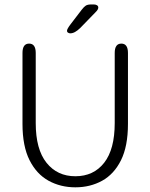

<svg xmlns="http://www.w3.org/2000/svg" viewBox="-20 -810 659 841"><path d="M310 10.5Q245.5 10.5 193 -18.2Q140.5 -47 109.5 -108.2Q78.5 -169.5 78.5 -267.5V-578Q78.5 -619 107.5 -619Q136.5 -619 136.5 -578V-271Q136.5 -156 183.8 -97Q231 -38 310 -38Q390 -38 436.2 -97Q482.5 -156 482.5 -271V-578Q482.5 -619 511.5 -619Q540.5 -619 540.5 -578V-267.5Q540.5 -169.5 510 -108.2Q479.5 -47 427.2 -18.2Q375 10.5 310 10.5ZM287.5 -664Q283 -664 278.2 -666.8Q273.5 -669.5 273.5 -675.5Q273.5 -683 289 -703.5L338 -767.5Q348 -780.5 356 -785.5Q364 -790.5 379.5 -790.5H391Q399 -790.5 404.8 -787Q410.5 -783.5 410.5 -777Q410.5 -768 399 -757L331 -687Q319 -675.5 308.5 -669.8Q298 -664 287.5 -664Z"/></svg>

Font: Sono Monospace Light
Style: Regular
Weight: 300
Version: Version 2.112